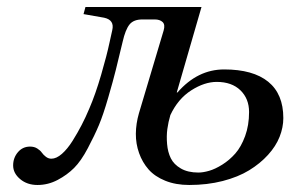

<svg xmlns="http://www.w3.org/2000/svg" viewBox="-20 -510 820 542"><path d="M17.1 -43Q17.1 -64.5 30.5 -80.3Q43.9 -96.2 64.9 -96.2Q76.7 -96.2 85.2 -90.8Q93.8 -85.4 98.1 -79.1Q102.5 -72.8 109.6 -67.4Q116.7 -62 125 -62Q139.2 -62 154.8 -75.7Q170.4 -89.4 184.8 -112.3Q199.2 -135.3 210.4 -157Q221.7 -178.7 231.9 -203.1Q249.5 -243.7 265.6 -299.1Q281.7 -354.5 289.1 -389.6L296.9 -424.8Q303.7 -453.6 273.9 -460L215.8 -470.2L221.2 -490.2H548.8L479 -249H481Q537.6 -314 612.8 -314Q694.3 -314 737.1 -279.3Q779.8 -244.6 779.8 -176.8Q779.8 -150.4 769.3 -123.8Q758.8 -97.2 736.6 -72.8Q714.4 -48.3 683.3 -29.3Q652.3 -10.3 608.6 1Q564.9 12.2 514.2 12.2Q476.1 12.2 446.5 0.2Q417 -11.7 399.4 -31.7Q381.8 -51.8 372.6 -77.9Q363.3 -104 363.5 -132.6Q363.8 -161.1 372.1 -189.9L441.9 -423.8Q446.8 -440.4 439 -447.8Q431.2 -455.1 417 -455.1H381.8Q356.9 -455.1 345.5 -440.7Q334 -426.3 326.2 -392.1Q314 -341.3 306.9 -312.5Q299.8 -283.7 285.6 -234.9Q271.5 -186 259.3 -157Q247.1 -127.9 228 -91.8Q209 -55.7 189.2 -35.9Q169.4 -16.1 142.6 -2Q115.7 12.2 85.9 12.2Q56.6 12.2 36.9 -4.4Q17.1 -21 17.1 -43ZM460.9 -185.1Q455.1 -165.5 452.4 -145.8Q449.7 -126 451.7 -103.3Q453.6 -80.6 462.2 -63.2Q470.7 -45.9 490.5 -34.4Q510.3 -22.9 540 -22.9Q553.2 -22.9 570.3 -27.8Q587.4 -32.7 607.7 -45.4Q627.9 -58.1 644.3 -76.7Q660.6 -95.2 671.9 -125.7Q683.1 -156.2 683.1 -193.8Q683.1 -231.4 658.7 -255.1Q634.3 -278.8 591.8 -278.8Q557.1 -278.8 519.8 -254.9Q482.4 -231 460.9 -185.1Z"/></svg>

Font: Linguistics Pro
Style: Italic
Weight: 400
Italic angle: -12°
Designer: Stefan Peev, Context Ltd
Foundry: Stefan Peev, Context Ltd
Version: Version 001.000